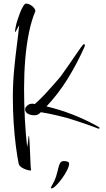

<svg xmlns="http://www.w3.org/2000/svg" viewBox="-20 -830 586 1061"><path d="M147 112Q140 112 125.5 107.5Q111 103 98.5 94.5Q86 86 83 74Q75 34 67.5 -24Q60 -82 55.5 -151Q51 -220 51 -292Q51 -369 58 -443.5Q65 -518 73.5 -582.5Q82 -647 86 -691Q79 -679 72.5 -666Q66 -653 64 -653Q63 -653 63 -656Q63 -659 64 -667Q65 -675 68 -688Q70 -699 76.5 -719Q83 -739 91 -760Q99 -781 108 -795.5Q117 -810 124 -810Q141 -810 158 -796Q175 -782 175 -770V-767Q154 -718 140 -649.5Q126 -581 119.5 -502Q113 -423 113 -341Q113 -254 117.5 -170Q122 -86 130 -18Q134 -38 136 -59Q138 -80 139 -80Q141 -80 142 -63Q143 -46 144.5 -20Q146 6 147 33.5Q148 61 149 82Q150 103 152 110Q152 112 147 112ZM525 -119Q522 -119 521 -120Q496 -130 448.5 -146.5Q401 -163 348 -179Q329 -184 289 -193.5Q249 -203 206 -210L198 -203Q188 -193 169 -193Q153 -193 141 -198Q129 -203 124 -210Q122 -214 120.5 -217Q119 -220 119 -227Q119 -236 130.5 -246.5Q142 -257 158 -257H161Q164 -257 166.5 -256Q169 -255 172 -255Q201 -280 228.5 -309.5Q256 -339 279 -365.5Q302 -392 314 -406Q333 -432 354.5 -463Q376 -494 395 -522Q414 -550 427 -568Q440 -586 443 -586Q449 -586 449 -579Q449 -577 447 -571Q406 -479 354.5 -395.5Q303 -312 237 -242Q385 -207 521 -131Q530 -127 530 -122Q530 -119 525 -119ZM266 211Q261 211 261 207Q261 205 266 197Q283 168 290.5 143Q298 118 302 99.5Q306 81 312.5 70.5Q319 60 334 60Q338 60 341.5 60.5Q345 61 349 62Q362 65 362 75Q362 88 350.5 111Q339 134 322.5 156.5Q306 179 290 195Q274 211 266 211Z"/></svg>

Font: Comforter
Style: Regular
Weight: 400
Designer: Robert E. Leuschke
Foundry: Robert E. Leuschke
Version: Version 1.013; ttfautohint (v1.8.3)